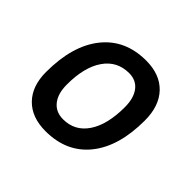

<svg xmlns="http://www.w3.org/2000/svg" viewBox="-132 -684 851 851"><g transform="rotate(45 293.0 -258.5)"><path d="M245.1 9.8Q158.7 9.8 110.1 -39.8Q61.5 -89.4 61.5 -177.7Q61.5 -342.8 135.3 -435.1Q209 -527.3 339.8 -527.3Q426.3 -527.3 474.9 -476.6Q523.4 -425.8 523.4 -335Q523.4 -172.4 450 -81.3Q376.5 9.8 245.1 9.8ZM263.2 -82.5Q336.4 -82.5 377.7 -143.8Q418.9 -205.1 418.9 -314Q418.9 -370.6 394.5 -402.6Q370.1 -434.6 325.7 -434.6Q250.5 -434.6 208.3 -373.5Q166 -312.5 166 -203.6Q166 -146.5 191.7 -114.5Q217.3 -82.5 263.2 -82.5Z"/></g></svg>

Font: Cascadia Code NF
Style: Italic
Weight: 400
Italic angle: -10°
Monospace: yes
Designer: Aaron Bell
Foundry: Saja Typeworks
Version: Version 2404.023; ttfautohint (v1.8.4)